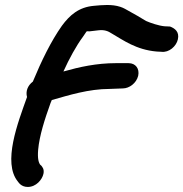

<svg xmlns="http://www.w3.org/2000/svg" viewBox="-20 -712 725 760"><path d="M87 -328C51 -227 -11 -68 51 7C53 9 63 28 90 28C123 28 147 -1 152 -24C156 -43 147 -52 142 -58H141C133 -66 128 -84 131 -119C136 -175 157 -240 180 -304L185 -316C252 -335 331 -360 414 -360L466 -362C492 -362 520 -383 527 -412C533 -440 517 -462 489 -462H438C363 -462 294 -447 231 -429C254 -480 282 -531 308 -566C327 -592 318 -588 334 -588H335L369 -592C393 -595 408 -589 423 -579C468 -553 519 -515 600 -508L619 -507C649 -503 678 -529 684 -556C691 -586 672 -600 653 -607L631 -608C609 -610 576 -621 558 -629C538 -641 512 -657 489 -669C480 -674 469 -681 456 -685C423 -696 384 -692 352 -689C292 -684 256 -652 225 -610C182 -549 144 -471 110 -389C89 -373 81 -350 87 -328Z"/></svg>

Font: Stray Cat
Style: ExBlkObl
Weight: 1000
Version: Version 1.0